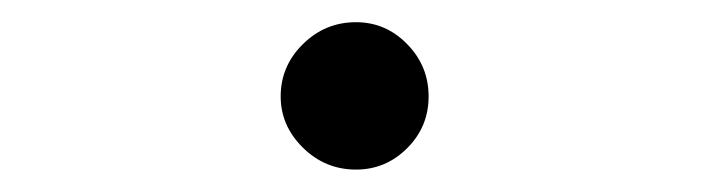

<svg xmlns="http://www.w3.org/2000/svg" viewBox="-20 -374 640 173"><path d="M300.8 -221.2Q272.9 -221.2 252.9 -241Q232.9 -260.7 232.9 -287.1Q232.9 -314.5 252.9 -334.2Q272.9 -354 300.8 -354Q327.6 -354 346.9 -334.2Q366.2 -314.5 366.2 -287.1Q366.2 -259.8 346.9 -240.5Q327.6 -221.2 300.8 -221.2Z"/></svg>

Font: Compagnon Light Italic
Style: Regular
Weight: 400
Italic angle: -12°
Designer: Valentin Papon
Foundry: Velvetyne Type Foundry
Version: Version 1.000;PS 001.000;hotconv 1.0.88;makeotf.lib2.5.64775